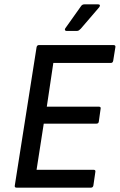

<svg xmlns="http://www.w3.org/2000/svg" viewBox="-20 -862 550 882"><path d="M56 0Q46 0 48 -10L148 -645Q150 -655 159 -655H501Q512 -655 510 -645L500 -583Q498 -573 490 -573H225L195 -372H434Q445 -372 442 -361L434 -304Q433 -294 423 -294H181L148 -82H410Q420 -82 418 -72L409 -10Q407 0 398 0ZM285 -720Q280 -720 278.5 -724Q277 -728 280 -732L351 -832Q357 -842 367 -842H431Q437 -842 438.5 -838.5Q440 -835 436 -829L351 -730Q347 -726 343 -723Q339 -720 334 -720Z"/></svg>

Font: Sofia Sans Semi Condensed Medium
Style: Italic
Weight: 500
Italic angle: -9°
Version: Version 4.100